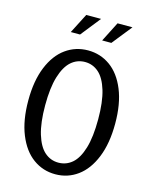

<svg xmlns="http://www.w3.org/2000/svg" viewBox="-137 -1029 894 1129"><g transform="rotate(15 310.0 -464.0)"><path d="M45.5 -367Q45.5 -487.2 80.2 -571.7Q114.8 -656.2 174.8 -699.1Q234.7 -742 310.2 -742Q385.7 -742 445.5 -699.1Q505.3 -656.2 539.9 -571.7Q574.5 -487.2 574.5 -367Q574.5 -246.2 539.8 -160.8Q505.2 -75.3 445.3 -31.8Q385.5 11.7 310.2 11.7Q234.7 11.7 174.8 -31.8Q114.8 -75.3 80.2 -160.8Q45.5 -246.2 45.5 -367ZM471.3 -365.5Q471.3 -471.5 450.7 -539.8Q430 -608 393.9 -639.8Q357.8 -671.5 310.2 -671.5Q262.5 -671.5 226.3 -639.8Q190.2 -608 169.4 -539.8Q148.7 -471.5 148.7 -365.5Q148.7 -259.5 169.4 -191Q190.2 -122.5 226.3 -90.8Q262.5 -59 310.2 -59Q358.2 -59 394.2 -90.2Q430.3 -121.5 450.8 -189.7Q471.3 -257.8 471.3 -365.5ZM435.2 -940.5H526L429.7 -819.8H373.8ZM244.7 -940.5H335L239.2 -819.8H182.8Z"/></g></svg>

Font: Monaspace Xenon Var
Style: Regular
Weight: 400
Designer: Riley Cran and the Lettermatic Team
Version: Version 1.000 (Monaspace Xenon Var)